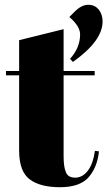

<svg xmlns="http://www.w3.org/2000/svg" viewBox="-20 -773 449 803"><path d="M60 -143C60 -85 75 -45 104 -23C133 -1 176 10 231 10C286 10 326 -4 350 -31C374 -58 389 -94 394 -140C394 -140 377 -142 377 -142C377 -142 377 -142 377 -142C372 -107 363 -80 348 -60C333 -40 315 -30 295 -30C275 -30 262 -37 256 -52C249 -67 246 -90 246 -121C246 -121 246 -458 246 -458C246 -458 376 -458 376 -458C376 -458 376 -476 376 -476C376 -476 246 -476 246 -476C246 -476 246 -651 246 -651C246 -651 60 -605 60 -605C60 -605 60 -476 60 -476C60 -476 5 -476 5 -476C5 -476 5 -458 5 -458C5 -458 60 -458 60 -458C60 -458 60 -143 60 -143C60 -143 60 -143 60 -143ZM285 -514C368 -573 409 -629 409 -683C409 -683 409 -683 409 -683C409 -702 404 -719 393 -733C382 -746 368 -753 349 -753C330 -753 311 -743 292 -724C292 -724 270 -702 270 -702C270 -702 270 -702 270 -702C300 -676 315 -652 315 -629C315 -629 315 -629 315 -629C315 -592 301 -558 273 -527C273 -527 285 -514 285 -514C285 -514 285 -514 285 -514Z"/></svg>

Font: Abril Fatface Utterance
Style: Regular
Weight: 500
Designer: Veronika Burian, Jos Scaglione
Foundry: TypeTogether
Version: ""